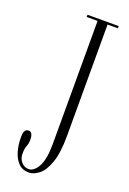

<svg xmlns="http://www.w3.org/2000/svg" viewBox="-139 -750 548 813"><g transform="rotate(20 134.5 -343.5)"><path d="M102 13Q73.5 13 55.5 -5.2Q37.5 -23.5 29 -52.8Q20.5 -82 20.5 -115Q20.5 -137.5 26 -145.8Q31.5 -154 41.5 -154Q61.5 -154 61.5 -119.5Q61.5 -102.5 56 -89.8Q50.5 -77 50.5 -54Q50.5 -30.5 64 -15.5Q77.5 -0.5 96.5 -0.5Q120.5 -0.5 138.8 -33.5Q157 -66.5 157 -136V-690H108V-700H248.5V-690H202V-188.5Q202 -112 186.5 -68Q171 -24 147.8 -5.5Q124.5 13 102 13Z"/></g></svg>

Font: Imbue 100pt ExtraLight
Style: Regular
Weight: 200
Designer: Tyler Finck
Foundry: Etcetera Type Company
Version: Version 1.102; ttfautohint (v1.8.3)